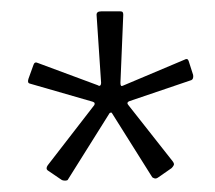

<svg xmlns="http://www.w3.org/2000/svg" viewBox="-20 -762 379 338"><path d="M177 -563Q176 -564 175.5 -564Q175 -564 173 -563L99 -445Q97 -444 94.5 -444Q92 -444 89 -445L64 -462Q60 -465 64 -471L146 -577Q147 -579 146.5 -580.5Q146 -582 143 -583L32 -615Q28 -616 30 -623L39 -648Q41 -654 47 -651L152 -612Q155 -610 156.5 -611.5Q158 -613 158 -616L150 -736Q150 -739 152 -740.5Q154 -742 158 -742H192Q195 -742 196 -740.5Q197 -739 197 -736L192 -616Q192 -609 196 -611L305 -657Q310 -660 312 -655L320 -630Q321 -623 317 -621L208 -584Q205 -583 204.5 -581Q204 -579 206 -577L284 -478Q287 -474 286 -471.5Q285 -469 282 -466L259 -450Q255 -447 252 -448Q249 -449 248 -450Z"/></svg>

Font: Libre Franklin Thin ExtraLight
Style: Regular
Weight: 250
Version: Version 3.000